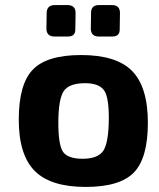

<svg xmlns="http://www.w3.org/2000/svg" viewBox="-20 -724 626 757"><path d="M421 -704Q453 -704 453 -673L452 -610Q453 -580 423 -580H370Q339 -580 338 -610L339 -673Q339 -704 370 -704ZM246 -704Q278 -704 278 -673L277 -610Q278 -580 248 -580H195Q164 -580 163 -610L164 -672Q164 -704 196 -704ZM499 -446Q563 -383 563 -240Q563 -101 508 -44Q453 13 318 13Q182 13 119 -48Q54 -111 54 -252Q54 -392 109 -449Q164 -507 300 -507Q437 -507 499 -446ZM232 -366Q210 -334 210 -240Q210 -154 228 -126Q247 -98 306 -98Q365 -98 387 -129Q408 -161 409 -252Q410 -338 391 -367Q371 -396 315 -396Q254 -396 232 -366Z"/></svg>

Font: Taylor Sans Bold LRS
Style: Bold
Weight: 700
Italic angle: -8°
Designer: Natanael Gama
Version: Version 1.001 September 8, 2015